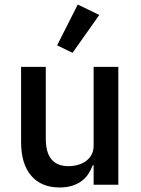

<svg xmlns="http://www.w3.org/2000/svg" viewBox="-20 -815 620 847"><path d="M393 -86H389Q382 -67 370.5 -49Q359 -31 341.5 -17.5Q324 -4 299.5 4Q275 12 243 12Q162 12 117.5 -40Q73 -92 73 -189V-520H182V-203Q182 -82 282 -82Q303 -82 323 -87.5Q343 -93 358.5 -104Q374 -115 383.5 -132Q393 -149 393 -172V-520H502V0H393ZM300 -582 232 -615 323 -795 418 -749Z"/></svg>

Font: IBM Plex Sans Arabic Medium
Style: Regular
Weight: 500
Designer: Mike Abbink, Paul van der Laan, Pieter van Rosmalen, Wael Morcos, Khajak Apelian
Foundry: Bold Monday
Version: Version 1.1